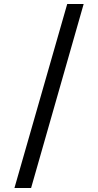

<svg xmlns="http://www.w3.org/2000/svg" viewBox="-20 -812 489 957"><path d="M315 -792H397L135 125H52Z"/></svg>

Font: ltelugu25
Style: Book
Weight: 400
Designer: Jelle Bosma - Monotype Design Team
Foundry: Monotype Imaging Inc.
Version: Version 2.003